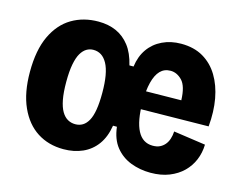

<svg xmlns="http://www.w3.org/2000/svg" viewBox="-82 -667 1011 805"><g transform="rotate(15 423.5 -264.0)"><path d="M249 13Q184 13 135 -18.5Q86 -50 58 -112Q30 -174 30 -264Q30 -359 59 -420.5Q88 -482 138.5 -512Q189 -542 254 -542Q297 -542 331 -527Q365 -512 389.5 -480.5Q414 -449 426 -398H444Q450 -443 472.5 -475Q495 -507 531.5 -524.5Q568 -542 613 -542Q669 -542 709 -518.5Q749 -495 774 -453.5Q799 -412 809 -357Q819 -302 813 -237L444 -232V-310L674 -313Q672 -374 649.5 -397.5Q627 -421 599 -421Q572 -421 554.5 -403Q537 -385 528 -349.5Q519 -314 519 -263Q519 -182 541 -140Q563 -98 607 -98Q625 -98 637.5 -104Q650 -110 659 -120.5Q668 -131 673 -146Q678 -161 679 -179L818 -159Q817 -123 804 -92Q791 -61 767 -37.5Q743 -14 708 0Q673 14 627 14Q581 14 541 -1.5Q501 -17 474.5 -50Q448 -83 442 -136H425Q417 -86 393 -53Q369 -20 332 -3.5Q295 13 249 13ZM270 -101Q288 -101 302 -109.5Q316 -118 326 -136Q336 -154 341 -184Q346 -214 346 -257Q346 -300 340.5 -331.5Q335 -363 324 -383Q313 -403 298 -412.5Q283 -422 264 -422Q248 -422 234.5 -414Q221 -406 210.5 -388.5Q200 -371 194 -340Q188 -309 188 -263Q188 -217 194 -186Q200 -155 211 -136.5Q222 -118 237 -109.5Q252 -101 270 -101Z"/></g></svg>

Font: Bricolage Grotesque SemiCondensed ExtraBold
Style: Regular
Weight: 800
Width: 4
Designer: Mathieu Triay
Foundry: Atelier Triay
Version: Version 1.001;gftools[0.9.33.dev8+g029e19f]